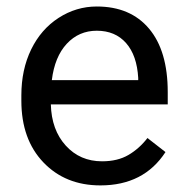

<svg xmlns="http://www.w3.org/2000/svg" viewBox="-20 -558 570 588"><path d="M287.6 9.8Q180.2 9.8 112.8 -60.8Q45.4 -131.3 45.4 -249.5V-266.1Q45.4 -344.7 75.4 -406.5Q105.5 -468.3 159.4 -503.2Q213.4 -538.1 276.4 -538.1Q379.4 -538.1 436.5 -470.2Q493.7 -402.3 493.7 -275.9V-238.3H135.7Q137.7 -160.2 181.4 -112.1Q225.1 -64 292.5 -64Q340.3 -64 373.5 -83.5Q406.7 -103 431.6 -135.3L486.8 -92.3Q420.4 9.8 287.6 9.8ZM276.4 -463.9Q221.7 -463.9 184.6 -424.1Q147.5 -384.3 138.7 -312.5H403.3V-319.3Q399.4 -388.2 366.2 -426Q333 -463.9 276.4 -463.9Z"/></svg>

Font: Vazir UI
Style: Regular-UI
Weight: 400
Designer: Saber Rastikerdar
Foundry: Saber Rastikerdar
Version: Version 30.1.0